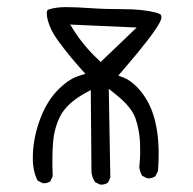

<svg xmlns="http://www.w3.org/2000/svg" viewBox="-20 -535 540 537"><path d="M362.3 -458 261.7 -361.8Q248 -374.5 243.7 -378.9Q212.9 -409.7 189.9 -444.8L176.3 -466.3ZM259.3 -19Q260.7 -18.6 263.2 -18.6Q265.6 -18.6 269 -19Q275.9 -20 281.7 -23.9L288.6 -38.1L284.2 -286.6L306.2 -269Q348.1 -235.4 359.4 -202.6Q369.6 -171.4 371.6 -138.2Q372.1 -127 372.1 -109.9Q372.1 -92.8 369.6 -67.4Q371.1 -54.7 377.4 -43.5L391.1 -36.6Q392.6 -36.1 394.8 -36.1Q397 -36.1 400.4 -36.6Q407.7 -37.6 414.6 -42L421.9 -56.6Q423.8 -82 423.8 -105Q423.8 -174.8 404.8 -225.6Q389.6 -264.6 362.3 -292.5Q344.7 -310.1 328.1 -316.9L311 -323.7L323.2 -337.9Q365.7 -387.2 392.1 -421.4Q418 -455.1 426.8 -472.2Q431.6 -481.4 431.6 -486.3Q431.6 -491.2 429.7 -493.7Q425.3 -497.6 415.5 -500Q378.4 -509.3 327.1 -509.3Q273.9 -509.3 233.4 -512.2Q192.9 -515.1 164.1 -515.1Q136.7 -515.1 117.2 -508.8Q114.7 -508.3 113.5 -507.1Q112.3 -505.9 111.6 -503.7Q110.8 -501.5 110.8 -498.5Q110.8 -478.5 124 -451.2Q132.3 -434.6 145.5 -417Q172.4 -380.4 205.1 -343.8L218.8 -328.6L199.2 -322.3Q171.4 -313.5 141.1 -282.5Q110.8 -251.5 92.3 -202.1Q71.8 -147 71.8 -93.8Q71.8 -54.2 85.4 -29.8L99.1 -22.9Q100.6 -22.5 103.8 -22.5Q106.9 -22.5 111.6 -23.7Q116.2 -24.9 120.6 -27.8L127.4 -42Q126.5 -63.5 126.5 -75.7Q126.5 -87.9 126.7 -102.3Q127 -116.7 128.4 -135.7Q131.3 -176.3 148.4 -210Q166 -244.6 214.4 -272.5L233.9 -283.2L235.8 -53.7Q237.3 -39.1 245.6 -25.9Z"/></svg>

Font: NaikaiFont
Style: ExtraLight
Weight: 200
Version: Version 1.89